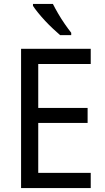

<svg xmlns="http://www.w3.org/2000/svg" viewBox="-20 -964 540 984"><path d="M445 0H88V-714H445V-636H176V-411H429V-334H176V-78H445ZM251 -944Q262 -922 278 -894.5Q294 -867 312 -841Q330 -815 345 -796V-784H288Q272 -798 251.5 -817Q231 -836 211 -857.5Q191 -879 174.5 -899.5Q158 -920 149 -934V-944Z"/></svg>

Font: Noto Sans Hebrew SemiCondensed
Style: Regular
Weight: 400
Width: 4
Designer: Monotype Design Team
Foundry: Monotype Imaging Inc.
Version: Version 2.003